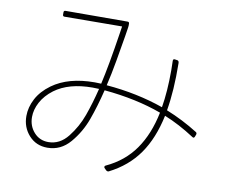

<svg xmlns="http://www.w3.org/2000/svg" viewBox="-82 -848 1164 973"><g transform="rotate(10 500.0 -361.5)"><path d="M170 -722V-734Q170 -743 179 -743L498 -744Q507 -744 507 -735V-725Q507 -720 506 -715L499 -670Q489 -609 476.5 -538Q464 -467 450 -408Q608 -395 745 -347Q759 -430 759 -539L758 -588Q758 -599 768 -597L781 -595Q789 -593 789 -581Q791 -440 773 -336Q858 -302 936 -253Q942 -249 940 -241L935 -228Q933 -224 930 -223Q927 -222 923 -225Q845 -276 768 -307Q743 -188 687 -108Q631 -28 536 20Q534 21 531 21Q528 21 523 18L512 7Q510 5 510 1Q510 -4 515 -6Q608 -49 662.5 -127Q717 -205 740 -318Q609 -366 444 -381Q423 -295 397.5 -225Q372 -155 324.5 -99.5Q277 -44 208 -44Q150 -44 113 -85Q76 -126 76 -184Q76 -229 99 -273Q122 -317 170 -352Q253 -412 388 -412Q410 -412 421 -411Q443 -506 470 -682L475 -715L179 -713Q170 -713 170 -722ZM382 -384Q260 -384 187 -330Q146 -299 125.5 -260.5Q105 -222 105 -184Q105 -138 134 -105.5Q163 -73 208 -73Q267 -73 308.5 -125.5Q350 -178 373 -242Q396 -306 415 -383Q404 -384 382 -384Z"/></g></svg>

Font: LINE Seed JP_TTF Thin
Style: Regular
Weight: 250
Designer: LY Corporation & Fontrix & Fontworks
Version: Version 1.008